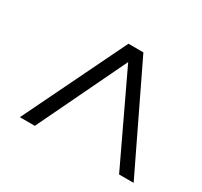

<svg xmlns="http://www.w3.org/2000/svg" viewBox="-88 -740 615 586"><g transform="rotate(30 219.5 -447.0)"><path d="M387.7 -267.6 240.2 -578.6 90.8 -267.6H38.1L212.9 -627.4H265.6L439 -267.6Z"/></g></svg>

Font: RIT Meera New
Style: Regular
Weight: 400
Designer: Hussain K H
Foundry: RIT
Version: 1.6.2